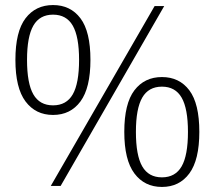

<svg xmlns="http://www.w3.org/2000/svg" viewBox="-20 -736 851 760"><path d="M190 -281Q121 -281 81 -334.5Q41 -388 41 -499Q41 -611 81 -663.5Q121 -716 190 -716Q259 -716 298.5 -663.5Q338 -611 338 -499Q338 -388 298.5 -334.5Q259 -281 190 -281ZM190 -319Q243 -319 268 -362.5Q293 -406 293 -499Q293 -591 268 -634.5Q243 -678 190 -678Q137 -678 112 -634.5Q87 -591 87 -499Q87 -406 112 -362.5Q137 -319 190 -319ZM181 0 592 -712H630L220 0ZM621 4Q552 4 512 -49.5Q472 -103 472 -214Q472 -326 512 -378.5Q552 -431 621 -431Q690 -431 729.5 -378.5Q769 -326 769 -214Q769 -103 729.5 -49.5Q690 4 621 4ZM621 -34Q674 -34 699 -77.5Q724 -121 724 -214Q724 -306 699 -349.5Q674 -393 621 -393Q568 -393 543 -349.5Q518 -306 518 -214Q518 -121 543 -77.5Q568 -34 621 -34Z"/></svg>

Font: Muli ExtraLight
Style: Regular
Weight: 250
Designer: Vernon Adams
Foundry: Vernon Adams
Version: Version 2.100; ttfautohint (v1.8.1.43-b0c9)